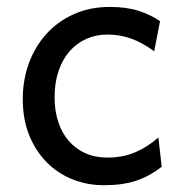

<svg xmlns="http://www.w3.org/2000/svg" viewBox="-20 -528 538 560"><path d="M451.7 -41.5Q433.1 -27.3 414.8 -17.3Q396.5 -7.3 376.5 -0.7Q356.4 5.9 333.5 9Q310.5 12.2 283.2 12.2Q233.9 12.2 190.9 -5.1Q147.9 -22.5 115.7 -55.2Q83.5 -87.9 64.9 -134.3Q46.4 -180.7 46.4 -239.3Q46.4 -294.4 64.2 -343.3Q82 -392.1 115 -428.7Q147.9 -465.3 195.1 -486.6Q242.2 -507.8 300.3 -507.8Q349.1 -507.8 384.5 -496.3Q419.9 -484.9 446.8 -466.3L429.7 -378.4Q396.5 -402.8 363.8 -415Q331.1 -427.2 293 -427.2Q260.3 -427.2 232.2 -414.8Q204.1 -402.3 183.3 -378.9Q162.6 -355.5 150.9 -321.3Q139.2 -287.1 139.2 -244.1Q139.2 -204.6 149.9 -172.4Q160.6 -140.1 180.7 -116.9Q200.7 -93.8 229 -81.1Q257.3 -68.4 293 -68.4Q337.4 -68.4 373.5 -83.5Q409.7 -98.6 441.9 -127Z"/></svg>

Font: Andika CyrE
Style: Regular
Weight: 400
Designer: Victor Gaultney, Annie Olsen, Julie Remington, Don Collingsworth, Eric Hays, Becca Hirsbrunner
Foundry: SIL International
Version: Version 5.000